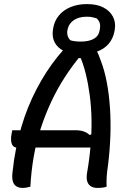

<svg xmlns="http://www.w3.org/2000/svg" viewBox="-20 -916 640 942"><path d="M40 -277H351Q374 -277 391 -271Q408 -265 419 -254L437 -259V-228V-192H64Q50 -192 43 -201Q36 -210 34.5 -226Q33 -242 37 -260ZM129 0Q121 2 111.5 4Q102 6 91 6Q71 6 58.5 -3Q46 -12 42 -30Q38 -48 42 -76Q48 -134 59 -188Q70 -242 84.5 -292Q99 -342 118 -389Q137 -436 159.5 -479Q182 -522 207.5 -561.5Q233 -601 261.5 -636.5Q290 -672 322 -704Q333 -707 344 -708.5Q355 -710 367 -710Q400 -710 420 -700.5Q440 -691 452 -670.5Q464 -650 475 -617Q493 -570 504 -512Q515 -454 519.5 -387.5Q524 -321 521.5 -250Q519 -179 510 -106Q505 -74 503.5 -49.5Q502 -25 503 0Q495 3 483.5 4.5Q472 6 457 6Q439 6 426 -2Q413 -10 408 -26Q403 -42 407 -67Q419 -136 424.5 -201.5Q430 -267 429 -328.5Q428 -390 420.5 -447Q413 -504 400.5 -555Q388 -606 368 -650L391 -629L350 -633L380 -648Q336 -596 298.5 -538Q261 -480 231.5 -417Q202 -354 180 -286.5Q158 -219 145.5 -147.5Q133 -76 129 0ZM407 -896Q456 -896 488 -879Q520 -862 534.5 -833.5Q549 -805 543 -770L542 -764Q535 -727 513.5 -701.5Q492 -676 456.5 -663Q421 -650 374 -650Q327 -650 294.5 -665.5Q262 -681 248 -708.5Q234 -736 240 -772L241 -778Q247 -813 268.5 -839.5Q290 -866 325.5 -881Q361 -896 407 -896ZM406 -834Q366 -834 342 -817Q318 -800 313 -776L311 -769Q308 -754 312 -740.5Q316 -727 326 -718Q337 -715 349.5 -713.5Q362 -712 377 -712Q417 -712 441 -726Q465 -740 469 -768L470 -774Q473 -792 469 -804Q465 -816 454 -826Q444 -829 433 -831.5Q422 -834 406 -834Z"/></svg>

Font: Rec Mono Duotone
Style: Italic
Weight: 400
Italic angle: -10°
Monospace: yes
Version: Version 1.085; ttfautohint (v1.8.4.7-5d5b)